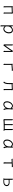

<svg xmlns="http://www.w3.org/2000/svg" viewBox="4652 -5176 695 10040"><g transform="rotate(90 5000.0 -156.5)"><path d="M635 -426 362 -416V-106Q362 -100 363 -79Q364 -58 364.5 -35Q365 -12 365 0Q365 9 350 9Q337 9 321.5 1.5Q306 -6 306 -18Q306 -26 306.5 -44.5Q307 -63 307.5 -81Q308 -99 308 -106V-386Q308 -414 306 -433.5Q304 -453 304 -464Q304 -472 306 -476Q309 -480 316 -480Q325 -480 337 -476.5Q349 -473 358 -469.5Q367 -466 367 -466L582 -473Q605 -474 622 -479Q639 -484 655 -484Q669 -484 684 -468.5Q699 -453 699 -442Q699 -432 694 -422.5Q689 -413 689 -402V-107Q689 -101 689.5 -80Q690 -59 691 -36Q692 -13 692 -1Q692 8 677 8Q664 8 648.5 0.5Q633 -7 633 -19Q633 -27 633.5 -45.5Q634 -64 634.5 -82Q635 -100 635 -107Z M1305 -368Q1305 -399 1304 -427Q1303 -455 1302 -472Q1302 -481 1317 -481Q1331 -481 1346.5 -473.5Q1362 -466 1362 -454Q1362 -448 1361.5 -433Q1361 -418 1361 -401Q1361 -384 1360.5 -372Q1360 -360 1360 -360Q1377 -397 1408 -425Q1439 -453 1478 -468.5Q1517 -484 1556 -484Q1637 -484 1681 -430Q1725 -376 1725 -278Q1725 -221 1708 -168.5Q1691 -116 1660.5 -74.5Q1630 -33 1587.5 -9Q1545 15 1494 15Q1456 15 1417.5 -2.5Q1379 -20 1359 -54V56Q1359 87 1360.5 116Q1362 145 1362 162Q1362 171 1347 171Q1334 171 1318.5 163.5Q1303 156 1303 144Q1303 132 1304 106.5Q1305 81 1305 55ZM1359 -100Q1363 -102 1366 -102Q1371 -102 1377 -98.5Q1383 -95 1388 -87Q1408 -59 1434 -46Q1460 -33 1487 -33Q1541 -33 1581.5 -67.5Q1622 -102 1644.5 -157Q1667 -212 1667 -273Q1667 -353 1637 -393.5Q1607 -434 1556 -434Q1514 -434 1473.5 -410.5Q1433 -387 1403.5 -346Q1374 -305 1363 -252Q1360 -239 1359.5 -195Q1359 -151 1359 -100Z M2643 -395Q2610 -343 2566 -278Q2522 -213 2475.5 -147.5Q2429 -82 2387 -26Q2378 -14 2370.5 -1.5Q2363 11 2351 11Q2332 11 2316 -2Q2300 -15 2300 -29V-31Q2301 -40 2302 -57Q2303 -74 2303 -86V-364Q2303 -374 2302.5 -395Q2302 -416 2301 -438Q2300 -460 2300 -471Q2300 -480 2315 -480Q2329 -480 2344 -472.5Q2359 -465 2359 -453Q2359 -445 2358.5 -428.5Q2358 -412 2357.5 -394Q2357 -376 2357 -364V-78Q2396 -128 2441 -191Q2486 -254 2532.5 -322Q2579 -390 2620 -455Q2625 -463 2629 -472Q2633 -481 2646 -481Q2655 -481 2668 -476.5Q2681 -472 2691 -465.5Q2701 -459 2701 -452Q2701 -442 2699 -435.5Q2697 -429 2697 -415V-106Q2697 -100 2697.5 -79Q2698 -58 2699 -35Q2700 -12 2700 0Q2700 9 2685 9Q2672 9 2656.5 1.5Q2641 -6 2641 -18Q2641 -26 2641.5 -44.5Q2642 -63 2642.5 -81Q2643 -99 2643 -106Z M3319 -380Q3319 -396 3319 -410.5Q3319 -425 3317 -437Q3316 -445 3315.5 -450.5Q3315 -456 3315 -460Q3315 -474 3327 -474Q3339 -474 3356.5 -467Q3374 -460 3374 -460L3573 -475Q3596 -477 3621.5 -480Q3647 -483 3656 -483Q3669 -483 3678.5 -467.5Q3688 -452 3688 -440Q3688 -426 3677 -426Q3671 -426 3653.5 -426Q3636 -426 3614.5 -425.5Q3593 -425 3574 -424L3373 -409V-107Q3373 -76 3374.5 -47Q3376 -18 3376 -1Q3376 9 3360 9Q3347 9 3332 1.5Q3317 -6 3317 -19Q3317 -31 3318 -56.5Q3319 -82 3319 -108Z M4637 -426 4379 -417V-291Q4379 -186 4363.5 -116.5Q4348 -47 4303 6Q4299 11 4290 11Q4278 11 4264.5 2Q4251 -7 4251 -18Q4251 -22 4256 -29Q4287 -63 4301.5 -100Q4316 -137 4320.5 -181.5Q4325 -226 4325 -281V-387Q4325 -416 4322 -437Q4319 -458 4319 -468Q4319 -473 4321 -477Q4324 -481 4331 -481Q4340 -481 4352.5 -477.5Q4365 -474 4374.5 -470.5Q4384 -467 4384 -467L4587 -473Q4613 -474 4629.5 -479Q4646 -484 4657 -484Q4672 -484 4687 -469.5Q4702 -455 4702 -442Q4702 -434 4696.5 -424.5Q4691 -415 4691 -402V-107Q4691 -101 4691.5 -80Q4692 -59 4693 -36Q4694 -13 4694 -1Q4694 8 4679 8Q4666 8 4650.5 0.5Q4635 -7 4635 -19Q4635 -27 4635.5 -45Q4636 -63 4636.5 -81Q4637 -99 4637 -107Z M5706 -457Q5703 -435 5700.5 -398.5Q5698 -362 5696.5 -321.5Q5695 -281 5694 -246Q5693 -211 5693 -193Q5693 -180 5694.5 -152.5Q5696 -125 5703.5 -93Q5711 -61 5728 -34Q5730 -30 5730 -27Q5730 -16 5719.5 -2.5Q5709 11 5695 11Q5685 11 5675.5 -3.5Q5666 -18 5658.5 -40.5Q5651 -63 5646 -86Q5641 -109 5640 -126Q5604 -53 5548.5 -18.5Q5493 16 5436 16Q5364 16 5320.5 -32.5Q5277 -81 5277 -175Q5277 -238 5298.5 -294Q5320 -350 5355.5 -393Q5391 -436 5434.5 -460Q5478 -484 5522 -484Q5559 -484 5592.5 -466Q5626 -448 5642 -410Q5643 -433 5643.5 -450.5Q5644 -468 5644 -475Q5644 -484 5661 -484Q5675 -484 5690.5 -477Q5706 -470 5706 -459ZM5642 -386Q5640 -382 5634.5 -379Q5629 -376 5624 -376Q5618 -376 5615 -380Q5596 -409 5571 -422.5Q5546 -436 5523 -436Q5490 -436 5456.5 -416.5Q5423 -397 5395 -362Q5367 -327 5350.5 -280.5Q5334 -234 5334 -180Q5334 -103 5363 -68.5Q5392 -34 5436 -34Q5486 -34 5531.5 -66Q5577 -98 5607 -156Q5637 -214 5640 -291Q5641 -306 5641 -333.5Q5641 -361 5642 -386Z M6807 7Q6791 3 6763 0Q6735 -3 6705 -4H6656Q6531 -4 6454.5 -2Q6378 0 6337.5 2.5Q6297 5 6278.5 8Q6260 11 6250 13H6247Q6238 13 6229 4Q6220 -5 6213.5 -16Q6207 -27 6207 -34Q6207 -41 6210.5 -46.5Q6214 -52 6214 -64V-366Q6214 -376 6213.5 -395.5Q6213 -415 6212 -436Q6211 -457 6211 -468Q6211 -477 6226 -477Q6240 -477 6255 -469.5Q6270 -462 6270 -450Q6270 -438 6269 -411Q6268 -384 6268 -366V-46Q6268 -46 6287 -47Q6306 -48 6337 -49.5Q6368 -51 6403 -52.5Q6438 -54 6471 -55V-368Q6471 -378 6470.5 -397.5Q6470 -417 6469 -438Q6468 -459 6468 -470Q6468 -479 6483 -479Q6497 -479 6512 -471.5Q6527 -464 6527 -452Q6527 -440 6526 -413Q6525 -386 6525 -368V-55H6727V-370Q6727 -380 6726 -399.5Q6725 -419 6724.5 -440Q6724 -461 6724 -472Q6724 -481 6739 -481Q6753 -481 6768 -473.5Q6783 -466 6783 -454Q6783 -442 6782 -415Q6781 -388 6781 -370V-53Q6789 -53 6791 -52Q6803 -49 6811 -33.5Q6819 -18 6819 -6Q6819 7 6810 7Z M7706 -457Q7703 -435 7700.5 -398.5Q7698 -362 7696.5 -321.5Q7695 -281 7694 -246Q7693 -211 7693 -193Q7693 -180 7694.5 -152.5Q7696 -125 7703.5 -93Q7711 -61 7728 -34Q7730 -30 7730 -27Q7730 -16 7719.5 -2.5Q7709 11 7695 11Q7685 11 7675.5 -3.5Q7666 -18 7658.5 -40.5Q7651 -63 7646 -86Q7641 -109 7640 -126Q7604 -53 7548.5 -18.5Q7493 16 7436 16Q7364 16 7320.5 -32.5Q7277 -81 7277 -175Q7277 -238 7298.5 -294Q7320 -350 7355.5 -393Q7391 -436 7434.5 -460Q7478 -484 7522 -484Q7559 -484 7592.5 -466Q7626 -448 7642 -410Q7643 -433 7643.5 -450.5Q7644 -468 7644 -475Q7644 -484 7661 -484Q7675 -484 7690.5 -477Q7706 -470 7706 -459ZM7642 -386Q7640 -382 7634.5 -379Q7629 -376 7624 -376Q7618 -376 7615 -380Q7596 -409 7571 -422.5Q7546 -436 7523 -436Q7490 -436 7456.5 -416.5Q7423 -397 7395 -362Q7367 -327 7350.5 -280.5Q7334 -234 7334 -180Q7334 -103 7363 -68.5Q7392 -34 7436 -34Q7486 -34 7531.5 -66Q7577 -98 7607 -156Q7637 -214 7640 -291Q7641 -306 7641 -333.5Q7641 -361 7642 -386Z M8471 -420 8396 -417Q8372 -416 8348 -412.5Q8324 -409 8313 -409Q8301 -409 8291 -425Q8281 -441 8281 -454Q8281 -468 8292 -468Q8300 -468 8320.5 -467Q8341 -466 8364 -466Q8372 -466 8380 -466.5Q8388 -467 8395 -467L8608 -477Q8633 -479 8657 -481.5Q8681 -484 8691 -484Q8703 -484 8713 -468Q8723 -452 8723 -439Q8723 -425 8712 -425Q8703 -425 8677.5 -426Q8652 -427 8626 -427H8609L8529 -423V-115Q8529 -109 8529.5 -86Q8530 -63 8531 -38Q8532 -13 8532 0Q8532 9 8516 9Q8502 9 8485.5 1.5Q8469 -6 8469 -18Q8469 -26 8469.5 -46.5Q8470 -67 8470.5 -87.5Q8471 -108 8471 -115Z M9328 -375Q9328 -385 9327.5 -403.5Q9327 -422 9326 -441.5Q9325 -461 9325 -472Q9325 -481 9340 -481Q9354 -481 9369 -473.5Q9384 -466 9384 -454Q9384 -442 9383 -417.5Q9382 -393 9382 -375V-305Q9403 -307 9431.5 -307.5Q9460 -308 9487.5 -308.5Q9515 -309 9532 -309Q9615 -309 9664 -267.5Q9713 -226 9713 -163Q9713 -119 9692.5 -83Q9672 -47 9637.5 -23.5Q9603 0 9559 7Q9536 11 9505 12.5Q9474 14 9445 14Q9430 14 9417.5 13.5Q9405 13 9395 13Q9350 10 9329 6.5Q9308 3 9302 -2Q9296 -7 9296 -12Q9296 -27 9317 -27H9328ZM9382 -28Q9390 -27 9400 -27Q9410 -27 9422 -27Q9454 -27 9490.5 -29Q9527 -31 9549 -36Q9601 -47 9629 -82Q9657 -117 9657 -161Q9657 -199 9637 -222Q9617 -245 9588 -255Q9559 -265 9531 -265Q9515 -265 9487.5 -264.5Q9460 -264 9431.5 -263Q9403 -262 9382 -260Z"/></g></svg>

Font: Moon Stars Kai T HW Light
Style: Regular
Weight: 300
Designer: GuiWonder
Version: Version 1.101